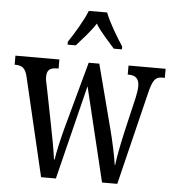

<svg xmlns="http://www.w3.org/2000/svg" viewBox="-54 -816 789 866"><g transform="rotate(5 340.5 -383.0)"><path d="M231 -619V-606H268C296 -639 330 -673 354 -712C378 -673 412 -639 440 -606H477V-619C452 -657 413 -721 396 -766H313C296 -721 256 -657 231 -619ZM60 -442 164 0H231L337 -427L440 0H509L611 -417C627 -484 640 -495 670 -495H681V-536H513V-495H518C550 -495 565 -480 565 -446C565 -435 562 -413 558 -396L520 -233C506 -171 496 -117 492 -84H490C486 -118 469 -195 458 -237L381 -533H333L250 -230C238 -185 222 -117 218 -85H215C211 -117 198 -190 188 -238L154 -410C150 -425 147 -442 147 -453C147 -486 163 -495 195 -495H200V-536H1V-495H3C34 -495 51 -485 60 -442Z"/></g></svg>

Font: Noto Serif Devanagari ExtraCondensed
Style: Regular
Weight: 400
Width: 2
Designer: Universal Thirst, Indian Type Foundry and the Monotype Design Team
Foundry: Monotype Imaging Inc.
Version: Version 2.004